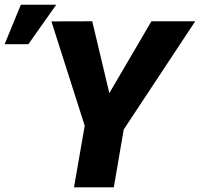

<svg xmlns="http://www.w3.org/2000/svg" viewBox="-99 -802 856 822"><path d="M295.9 -710.9 369.1 -403.3 549.3 -710.9H736.8L430.7 -247.6L388.2 0H217.8L263.7 -263.7L121.1 -710.4ZM-79.1 -612.8 -9.8 -781.7H141.6L22.5 -612.8Z"/></svg>

Font: Roboto Black
Style: Italic
Weight: 900
Italic angle: -12°
Designer: Christian Robertson
Foundry: Google
Version: Version 3.0; 2020